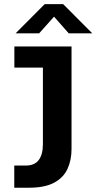

<svg xmlns="http://www.w3.org/2000/svg" viewBox="-20 -723 463 922"><path d="M48.5 178.5V72H103.5Q146 72 166 45.5Q186 19 186 -30V-398.5H49V-500H323.5V-7.5Q323.5 46 304 88.2Q284.5 130.5 239.5 154.5Q194.5 178.5 118.5 178.5ZM55 -563 194.5 -703H283.5L423 -563H310L239.5 -643L168 -563Z"/></svg>

Font: Trispace SemiCondensed SemiBold
Style: Regular
Weight: 600
Width: 4
Designer: Tyler Finck
Foundry: Etcetera Type Company
Version: Version 1.210; ttfautohint (v1.8.3)